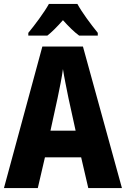

<svg xmlns="http://www.w3.org/2000/svg" viewBox="-20 -950 636 970"><path d="M371 -930H227C206 -891 154 -821 123 -784V-770H219C242 -788 268 -814 298 -848C328 -815 354 -789 380 -770H474V-784C437 -830 395 -886 371 -930ZM426 0H596L399 -715H194L0 0H171L207 -155H390ZM326 -454 362 -290H235L271 -455C281 -503 293 -561 298 -601C304 -561 317 -499 326 -454Z"/></svg>

Font: Noto Sans Khmer Condensed ExtraBold
Style: Regular
Weight: 800
Width: 3
Designer: Danh Hong and the Monotype Design Team
Foundry: Monotype Imaging Inc.
Version: Version 2.004